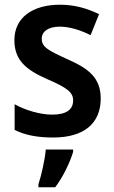

<svg xmlns="http://www.w3.org/2000/svg" viewBox="-20 -573 485 814"><path d="M407 -155C407 -243 356 -282 268 -321C182 -360 157 -374 157 -409C157 -440 185 -460 234 -460C275 -460 322 -445 364 -424L400 -513C348 -538 296 -553 234 -553C118 -553 41 -498 41 -403C41 -317 91 -277 179 -238C267 -200 290 -181 290 -147C290 -109 262 -87 201 -87C150 -87 87 -106 42 -131V-22C87 0 138 10 206 10C336 10 407 -50 407 -155ZM290 71V61H174C171 102 155 172 143 208V221H214C248 176 276 117 290 71Z"/></svg>

Font: Noto Sans Thai Looped SemiCondensed SemiBold
Style: Regular
Weight: 600
Width: 4
Designer: Sasikarn Vongin, Ben Mitchell
Foundry: The Fontpad Ltd
Version: Version 1.001